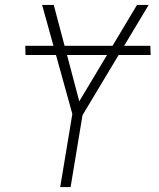

<svg xmlns="http://www.w3.org/2000/svg" viewBox="-20 -755 640 775"><path d="M223 0 272 -295 150 -735H197L300 -346L533 -735H580L313 -290L265 0ZM588 -533H83L82 -570H587Z"/></svg>

Font: Iosevka Extralight Extended
Style: Italic
Weight: 200
Width: 7
Italic angle: -9°
Monospace: yes
Designer: Belleve Invis
Foundry: Belleve Invis
Version: Version 32.5.0; ttfautohint (v1.8.4)